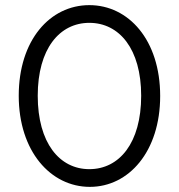

<svg xmlns="http://www.w3.org/2000/svg" viewBox="-20 -718 697 748"><path d="M330 10C482 10 604 -128 604 -344C604 -562 481 -698 328 -698C175 -698 53 -562 53 -345C53 -129 177 10 330 10ZM127 -345C127 -528 212 -629 328 -629C445 -629 530 -527 530 -345C530 -161 445 -59 328 -59C212 -59 127 -161 127 -345Z"/></svg>

Font: MV Cash Light
Style: Regular
Weight: 300
Designer: Rodrigo Fuenzalida
Foundry: fragTYPE
Version: Version 1.100;Glyphs 3.1.2 (3151)